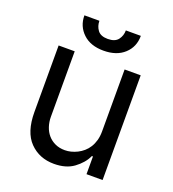

<svg xmlns="http://www.w3.org/2000/svg" viewBox="-134 -830 848 940"><g transform="rotate(20 290.5 -360.0)"><path d="M76.7 -198.9V-545.5H160.5V-204.5Q160.5 -177.6 168.5 -153.6Q176.5 -129.6 191.8 -112Q207 -94.5 229.2 -84.2Q251.4 -73.9 279.8 -73.9Q311.4 -73.9 343.8 -89.8Q360.1 -98 374.1 -110.1Q388.1 -122.2 398.4 -138.7Q408.7 -155.2 414.6 -176.1Q420.5 -197.1 420.5 -223V-545.5H504.3V0H420.5V-92.3H414.8Q405.5 -71.7 390.4 -54.3Q375.4 -36.9 355.1 -22Q315.3 7.1 252.8 7.1Q176.1 7.1 126.4 -43.7Q76.7 -94.5 76.7 -198.9ZM144.9 -727.3H223Q223 -699.6 238.6 -678.6Q254.3 -657.7 291.2 -657.7Q328.8 -657.7 344.8 -678.6Q360.8 -699.6 360.8 -727.3H438.9Q438.9 -669.7 399.1 -633.2Q359.4 -596.6 291.2 -596.6Q223.4 -596.6 184.7 -633.2Q144.9 -670.5 144.9 -727.3Z"/></g></svg>

Font: Inter P
Style: Regular
Weight: 400
Designer: Rasmus Andersson
Foundry: rsms
Version: Version 3.018;git-588b23468